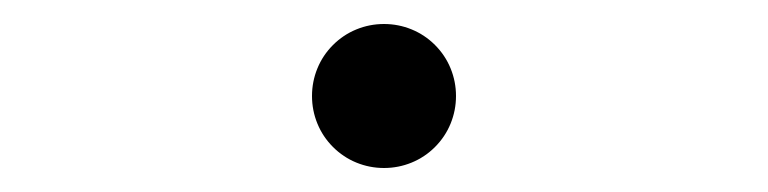

<svg xmlns="http://www.w3.org/2000/svg" viewBox="-20 -130 640 160"><path d="M240 -50Q240 -62 244.5 -73Q249 -84 257.5 -92.5Q266 -101 277 -105.5Q288 -110 300 -110Q312 -110 323 -105.5Q334 -101 342.5 -92.5Q351 -84 355.5 -73Q360 -62 360 -50Q360 -38 355.5 -27Q351 -16 342.5 -7.5Q334 1 323 5.5Q312 10 300 10Q288 10 277 5.5Q266 1 257.5 -7.5Q249 -16 244.5 -27Q240 -38 240 -50Z"/></svg>

Font: Maple Mono Thin
Style: Regular
Weight: 250
Monospace: yes
Designer: subframe7536
Version: Version 7.000